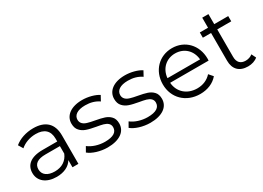

<svg xmlns="http://www.w3.org/2000/svg" viewBox="-16 -1270 2610 1903"><g transform="rotate(-30 1289.0 -318.0)"><path d="M247 5C332 5 396 -27 428 -82V0H496V-326C496 -461 420 -530 283 -530C200 -530 122 -504 69 -459L101 -406C145 -445 209 -468 276 -468C373 -468 425 -420 425 -329V-297H258C117 -297 55 -237 55 -148C55 -56 130 5 247 5ZM125 -150C125 -213 170 -244 260 -244H425V-158C397 -89 338 -51 258 -51C174 -51 125 -89 125 -150Z M616 -60C660 -23 745 5 830 5C966 5 1047 -53 1047 -145C1047 -179 1038 -206 1020 -225C984 -264 938 -274 854 -290C820 -296 793 -302 774 -308C735 -319 706 -342 706 -382C706 -434 752 -469 843 -469C903 -469 955 -454 998 -424L1029 -481C985 -510 911 -530 843 -530C712 -530 635 -468 635 -380C635 -345 644 -317 663 -297C699 -257 747 -246 832 -230C864 -225 890 -219 909 -214C948 -202 976 -182 976 -143C976 -88 931 -57 835 -57C763 -57 692 -81 648 -116Z M1105 -60C1149 -23 1234 5 1319 5C1455 5 1536 -53 1536 -145C1536 -179 1527 -206 1509 -225C1473 -264 1427 -274 1343 -290C1309 -296 1282 -302 1263 -308C1224 -319 1195 -342 1195 -382C1195 -434 1241 -469 1332 -469C1392 -469 1444 -454 1487 -424L1518 -481C1474 -510 1400 -530 1332 -530C1201 -530 1124 -468 1124 -380C1124 -345 1133 -317 1152 -297C1188 -257 1236 -246 1321 -230C1353 -225 1379 -219 1398 -214C1437 -202 1465 -182 1465 -143C1465 -88 1420 -57 1324 -57C1252 -57 1181 -81 1137 -116Z M1890 5C1974 5 2046 -25 2093 -81L2053 -127C2013 -82 1957 -58 1892 -58C1776 -58 1693 -132 1685 -241H2125L2126 -263C2126 -419 2018 -530 1871 -530C1724 -530 1614 -419 1614 -263C1614 -108 1728 5 1890 5ZM1871 -469C1974 -469 2049 -398 2058 -294H1685C1694 -398 1770 -469 1871 -469Z M2283 -466V-148C2283 -51 2338 5 2437 5C2480 5 2521 -8 2548 -32L2523 -83C2503 -66 2474 -56 2445 -56C2386 -56 2354 -89 2354 -152V-466H2514V-526H2354V-641H2283V-526H2189V-466Z"/></g></svg>

Font: Malon Grotesk
Style: Regular
Weight: 400
Designer: Julieta Ulanovsky
Foundry: Julieta Ulanovsky
Version: Version 7.200